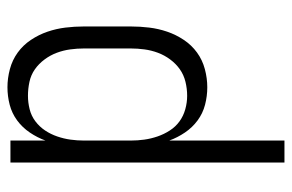

<svg xmlns="http://www.w3.org/2000/svg" viewBox="-154 -621 783 515"><g transform="rotate(90 237.5 -363.5)"><path d="M214 8Q190 8 165.5 1.5Q141 -5 121 -19.5Q101 -34 87 -55Q73 -76 65 -99.5Q57 -123 54 -147.5Q51 -172 51 -197V-323Q51 -348 54 -372.5Q57 -397 65 -420.5Q73 -444 87 -465Q101 -486 121 -500.5Q141 -515 165.5 -521.5Q190 -528 214 -528Q238 -528 261 -522Q284 -516 303 -502Q322 -488 335.5 -468Q349 -448 357 -426V-735H416V0H357V-94Q349 -72 335.5 -52Q322 -32 303 -18Q284 -4 261 2Q238 8 214 8ZM237 -47Q255 -47 273 -51.5Q291 -56 305.5 -67Q320 -78 330 -93Q340 -108 346 -125.5Q352 -143 354.5 -161Q357 -179 357 -197V-323Q357 -341 354.5 -359Q352 -377 346 -394.5Q340 -412 330 -427.5Q320 -443 305.5 -453.5Q291 -464 273 -469Q255 -474 237 -474Q218 -474 199.5 -469.5Q181 -465 166 -454.5Q151 -444 139.5 -428.5Q128 -413 121.5 -395.5Q115 -378 112.5 -359.5Q110 -341 110 -323V-197Q110 -179 112.5 -160.5Q115 -142 121.5 -124.5Q128 -107 139.5 -91.5Q151 -76 166 -65.5Q181 -55 199.5 -51Q218 -47 237 -47Z"/></g></svg>

Font: Iosevka QP Light
Style: Regular
Weight: 300
Designer: Belleve Invis
Foundry: Belleve Invis
Version: Version 20.0.0; ttfautohint (v1.8.4)